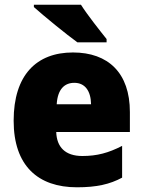

<svg xmlns="http://www.w3.org/2000/svg" viewBox="-20 -786 608 816"><path d="M324 -766H124V-756C164 -720 263 -639 309 -606H433V-620C406 -654 351 -723 324 -766ZM290 -563C135 -563 38 -467 38 -273C38 -81 142 10 307 10C391 10 447 -3 499 -31V-166C441 -136 392 -123 330 -123C257 -123 221 -161 219 -225H532V-310C532 -476 440 -563 290 -563ZM296 -434C341 -434 366 -400 367 -343H221C225 -408 255 -434 296 -434Z"/></svg>

Font: Noto Sans Devanagari UI SemiCondensed Black
Style: Regular
Weight: 900
Width: 4
Designer: Jelle Bosma - Monotype Design Team
Foundry: Monotype Imaging Inc.
Version: Version 2.004